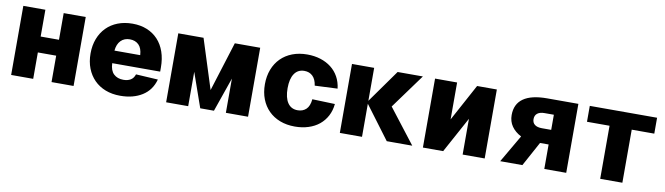

<svg xmlns="http://www.w3.org/2000/svg" viewBox="-34 -1007 5108 1475"><g transform="rotate(10 2520.5 -269.0)"><path d="M61 0V-539H233V-330H376V-538H548V0H376V-206H233V0Z M913 12Q849 12 797.5 -8Q746 -28 709.5 -65Q673 -102 653 -153.5Q633 -205 633 -269Q633 -332 653 -384Q673 -436 709.5 -473Q746 -510 797.5 -530Q849 -550 912 -550Q975 -550 1025 -529.5Q1075 -509 1110.5 -471Q1146 -433 1165 -378.5Q1184 -324 1184 -256V-224H810Q812 -167 840.5 -140Q869 -113 916 -113Q949 -113 972 -126.5Q995 -140 1005 -171L1177 -161Q1154 -76 1084 -32Q1014 12 913 12ZM1011 -322Q1008 -376 981.5 -402Q955 -428 912 -428Q869 -428 842 -400.5Q815 -373 810 -322Z M1270 0V-538H1467L1590 -152L1711 -538H1909V0H1736V-267L1643 0H1536L1442 -268V0Z M2275 12Q2211 12 2159 -8Q2107 -28 2070 -65Q2033 -102 2013 -153.5Q1993 -205 1993 -269Q1993 -332 2013 -384Q2033 -436 2070 -473Q2107 -510 2159 -530Q2211 -550 2275 -550Q2331 -550 2378.5 -535Q2426 -520 2462 -492Q2498 -464 2520.5 -423.5Q2543 -383 2549 -332L2372 -324Q2365 -373 2339.5 -397.5Q2314 -422 2275 -422Q2224 -422 2197 -382Q2170 -342 2170 -269Q2170 -195 2197 -155Q2224 -115 2275 -115Q2315 -115 2341 -139.5Q2367 -164 2372 -218L2549 -212Q2544 -160 2522 -118.5Q2500 -77 2464.5 -48Q2429 -19 2380.5 -3.5Q2332 12 2275 12Z M2991 0 2798 -258V0H2625V-538H2798V-281L2981 -538H3178L2982 -269L3190 0Z M3273 0V-538H3445V-250L3601 -538H3755V0H3583V-279L3431 0Z M3876 0 4001 -215Q3953 -240 3927 -277.5Q3901 -315 3901 -365Q3901 -451 3963 -494.5Q4025 -538 4147 -538H4391V0H4220V-191H4153L4049 0ZM4220 -305V-423H4147Q4111 -423 4091.5 -407.5Q4072 -392 4072 -363Q4072 -335 4091.5 -320Q4111 -305 4147 -305Z M4656 0V-414H4480V-538H5005V-414H4829V0Z"/></g></svg>

Font: Geist ExtBd
Style: Regular
Weight: 400
Designer: Basement.studio, Andrés Briganti, Mateo Zaragoza
Foundry: Basement.studio, Vercel, Andrés Briganti, Guido Ferreyra, Mateo Zaragoza
Version: Version 1.401